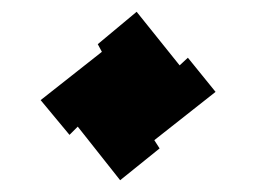

<svg xmlns="http://www.w3.org/2000/svg" viewBox="-20 -417 438 326"><path d="M184 -111 112 -202 98 -188 49 -247 153 -329 146 -342 212 -397 285 -306 299 -319 346 -261 242 -179 251 -165Z"/></svg>

Font: Saira Ultra Condensed
Style: Bold Italic
Weight: 700
Width: 1
Italic angle: -12°
Designer: Hector Gatti with collaboration of the Omnibus-Type team
Foundry: Omnibus-Type
Version: Version 1.001; ttfautohint (v1.8)